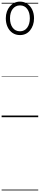

<svg xmlns="http://www.w3.org/2000/svg" viewBox="-20 -1453 494 2381"><path d="M228 -1018Q175 -1018 135.5 -1044.5Q96 -1071 74 -1118.5Q52 -1166 52 -1226Q52 -1271 65.5 -1309Q79 -1347 102.5 -1374.5Q126 -1402 158 -1417.5Q190 -1433 228 -1433Q278 -1433 317.5 -1406.5Q357 -1380 379.5 -1333Q402 -1286 402 -1226Q402 -1180 389 -1142.5Q376 -1105 353 -1076.5Q330 -1048 298.5 -1033Q267 -1018 228 -1018ZM228 -1065Q256 -1065 278.5 -1076.5Q301 -1088 317 -1109.5Q333 -1131 341.5 -1160.5Q350 -1190 350 -1226Q350 -1298 317.5 -1342Q285 -1386 228 -1386Q199 -1386 176.5 -1374.5Q154 -1363 137.5 -1342Q121 -1321 112.5 -1291.5Q104 -1262 104 -1226Q104 -1154 137 -1109.5Q170 -1065 228 -1065ZM0 898H454V908H0ZM0 -20H454V0H0ZM0 -505H454V-500H0ZM0 -1418H454V-1408H0Z"/></svg>

Font: Playwrite FR Trad Guides
Style: Regular
Weight: 400
Designer: Veronika Burian, José Scaglione
Foundry: TypeTogether
Version: Version 1.003